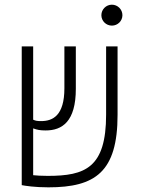

<svg xmlns="http://www.w3.org/2000/svg" viewBox="-20 -782 626 811"><path d="M184.6 9.3C381.8 9.3 476.6 -55.2 476.6 -296.9V-585.9H428.2V-297.9C428.2 -73.2 339.8 -39.1 181.6 -39.1C154.3 -39.1 134.3 -40.5 120.1 -42V-239.7C137.7 -233.4 149.4 -231 172.9 -231C242.7 -231 300.3 -268.6 300.3 -406.7V-585.9H252V-409.2C252 -293.5 202.6 -270.5 153.8 -270.5C138.7 -270.5 130.4 -271.5 120.1 -276.4V-585.9H71.8V0C86.9 2.9 127 9.3 184.6 9.3ZM452.6 -673.8C477.1 -673.8 497.1 -693.4 497.1 -717.8C497.1 -742.2 477.1 -762.2 452.6 -762.2C428.2 -762.2 408.2 -742.2 408.2 -717.8C408.2 -693.4 428.2 -673.8 452.6 -673.8Z"/></svg>

Font: Cascadia Code PL ExtraLight
Style: Regular
Weight: 200
Monospace: yes
Designer: Aaron Bell
Foundry: Saja Typeworks
Version: Version 2404.023